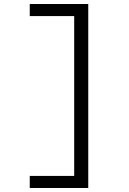

<svg xmlns="http://www.w3.org/2000/svg" viewBox="-20 -720 640 955"><path d="M419 -700V215H128V155H349V-640H128V-700Z"/></svg>

Font: Red Hat Mono
Style: Regular
Weight: 300
Monospace: yes
Designer: Pentagram, MCKL
Foundry: Pentagram, MCKL
Version: Version 1.023